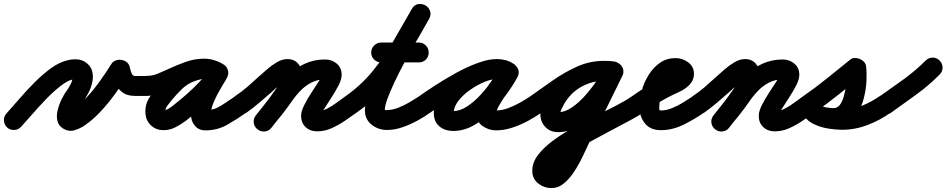

<svg xmlns="http://www.w3.org/2000/svg" viewBox="-61 -607 4807 975"><path d="M-25 40Q-40 26 -41 5Q-42 -16 -28 -31Q2 -64 38.5 -106.5Q75 -149 116 -190Q157 -231 200 -262Q243 -293 287 -302Q308 -307 330.5 -305.5Q353 -304 372 -292Q399 -274 406.5 -247.5Q414 -221 408 -191.5Q402 -162 388 -135Q374 -108 359 -88Q349 -74 340 -56Q331 -38 329 -20Q329 -21 329 -23Q325 -32 318 -37Q311 -43 304 -43Q297 -43 296 -43Q295 -43 304 -49Q343 -73 380 -113.5Q417 -154 449 -199Q481 -244 505 -283Q513 -295 526.5 -300Q540 -305 553 -303Q567 -302 579 -294Q591 -286 596 -273Q599 -264 601.5 -252Q604 -240 609.5 -230.5Q615 -221 625 -221Q641 -221 656.5 -221Q672 -221 688 -221Q688 -221 688 -221Q688 -221 688 -221Q709 -221 723.5 -206.5Q738 -192 738 -171Q738 -150 723.5 -135Q709 -120 688 -120Q672 -120 656.5 -120Q641 -120 625 -120Q585 -120 562 -137Q539 -154 525 -181Q511 -208 500 -239Q496 -253 512 -257.5Q528 -262 548 -260Q568 -258 583 -249.5Q598 -241 591 -229Q562 -184 525.5 -133Q489 -82 446.5 -37Q404 8 358 37Q339 48 317.5 54.5Q296 61 274 53Q242 40 233 14.5Q224 -11 230.5 -41.5Q237 -72 251 -101Q265 -130 279 -148Q288 -161 296.5 -177Q305 -193 308 -209Q310 -219 309 -217Q308 -215 313 -210Q315 -209 318 -207Q321 -205 321 -205Q322 -202 317 -203Q312 -204 309 -204Q280 -197 244 -168.5Q208 -140 171 -101.5Q134 -63 101.5 -25.5Q69 12 46 37Q32 52 11 53Q-10 54 -25 40Z M638 -171H637Q637 -192 652 -207Q667 -222 688 -222Q715 -222 743 -234Q771 -246 795 -257Q838 -277 883 -293Q928 -309 976 -309Q1001 -309 1026 -301.5Q1051 -294 1072 -281Q1093 -269 1096 -249Q1099 -229 1090 -213Q1080 -197 1061.5 -189.5Q1043 -182 1022 -194Q1009 -200 999 -204Q989 -208 974 -208Q974 -208 978 -208Q982 -209 982 -209Q941 -202 913.5 -189.5Q886 -177 863 -155Q840 -133 811 -99Q811 -99 812 -100Q813 -101 813 -101Q803 -88 790.5 -72.5Q778 -57 778 -39Q778 -39 778 -39Q778 -38 776.5 -41Q775 -44 771 -46Q769 -47 769 -47Q782 -47 796.5 -56Q811 -65 820 -73Q847 -94 884 -126Q921 -158 953.5 -193Q986 -228 1002 -259Q1013 -281 1033 -284.5Q1053 -288 1070 -279Q1087 -270 1095 -251.5Q1103 -233 1091 -212Q1076 -185 1057 -153Q1038 -121 1024 -88Q1010 -55 1010 -24Q1010 -24 1010 -25Q1007 -33 999.5 -39.5Q992 -46 983 -46Q982 -46 982 -47Q1025 -47 1062.5 -71Q1100 -95 1133 -118Q1133 -118 1133 -118Q1133 -118 1133 -118Q1150 -130 1170.5 -126.5Q1191 -123 1203 -106Q1215 -89 1211.5 -68.5Q1208 -48 1191 -36Q1143 -2 1093 26.5Q1043 55 982 55Q948 55 928.5 31.5Q909 8 909 -24Q909 -66 924 -106.5Q939 -147 961 -186Q983 -225 1003 -260Q1015 -282 1034.5 -285.5Q1054 -289 1070 -281Q1087 -272 1095 -254Q1103 -236 1092 -213Q1072 -173 1036 -133Q1000 -93 959 -57Q918 -21 882 7Q858 25 829.5 39.5Q801 54 769 54Q733 54 707.5 31.5Q682 9 678 -27Q677 -33 677 -39Q677 -77 694 -105.5Q711 -134 733 -163Q733 -163 734 -164Q735 -165 735 -165Q771 -208 803.5 -236.5Q836 -265 874 -282.5Q912 -300 967 -308Q967 -308 971 -309Q974 -309 974 -309Q1002 -309 1024.5 -302Q1047 -295 1070 -282Q1092 -270 1095 -250Q1098 -230 1088 -214Q1079 -197 1060 -189.5Q1041 -182 1020 -195Q1011 -200 999 -204Q987 -208 976 -208Q938 -208 902.5 -194.5Q867 -181 832.5 -164Q798 -147 762.5 -134Q727 -121 688 -121Q667 -121 652.5 -135.5Q638 -150 638 -171Z M1120 -48Q1109 -65 1112.5 -86Q1116 -107 1133 -119Q1165 -140 1194 -165Q1223 -190 1251 -216Q1270 -233 1294 -254Q1318 -275 1345 -291Q1372 -307 1399 -307Q1434 -307 1454.5 -282Q1475 -257 1475 -224Q1475 -195 1457.5 -159Q1440 -123 1414.5 -86Q1389 -49 1362.5 -16Q1336 17 1318 41Q1318 41 1318 41Q1318 41 1318 41Q1305 58 1284.5 60.5Q1264 63 1247 50Q1230 37 1227.5 16.5Q1225 -4 1238 -21Q1250 -36 1272 -63.5Q1294 -91 1317.5 -123Q1341 -155 1357.5 -182.5Q1374 -210 1374 -224Q1374 -224 1374 -223Q1377 -213 1389 -208Q1391 -207 1396 -206.5Q1401 -206 1399 -206Q1396 -206 1385.5 -198Q1375 -190 1361.5 -178.5Q1348 -167 1336 -156Q1324 -145 1319 -140Q1288 -113 1256.5 -86Q1225 -59 1191 -35Q1174 -24 1153 -27.5Q1132 -31 1120 -48ZM1317 41Q1304 58 1283.5 60.5Q1263 63 1247 49Q1230 36 1227.5 15.5Q1225 -5 1239 -21Q1263 -52 1287 -82.5Q1311 -113 1333 -145Q1364 -189 1402 -225.5Q1440 -262 1487 -283.5Q1534 -305 1590 -305Q1624 -305 1649 -284Q1674 -263 1674 -227Q1674 -204 1658 -173Q1642 -142 1621.5 -110.5Q1601 -79 1585 -54Q1569 -29 1569 -19Q1569 -19 1569 -20Q1569 -22 1568 -23Q1567 -26 1565 -29Q1559 -39 1550 -41Q1549 -42 1549 -42Q1574 -42 1599.5 -55Q1625 -68 1649 -86Q1673 -104 1693 -118Q1710 -130 1730.5 -126.5Q1751 -123 1763 -106Q1775 -89 1771.5 -68.5Q1768 -48 1751 -36Q1722 -15 1689.5 7Q1657 29 1622 44.5Q1587 60 1549 60Q1514 60 1491 38.5Q1468 17 1468 -19Q1468 -42 1484 -73.5Q1500 -105 1520.5 -136.5Q1541 -168 1557 -192.5Q1573 -217 1573 -227Q1573 -229 1573 -226Q1573 -223 1573 -222Q1577 -210 1587 -206Q1589 -204 1590 -204Q1552 -204 1520 -187.5Q1488 -171 1462.5 -144Q1437 -117 1417 -87Q1394 -54 1368.5 -22Q1343 10 1317 41Q1317 41 1317 41Q1317 41 1317 41Z M1681 -48Q1669 -65 1672.5 -85.5Q1676 -106 1693 -118Q1774 -175 1831.5 -246Q1889 -317 1936 -397Q1983 -477 2030 -561Q2042 -583 2062 -586Q2082 -589 2099 -580Q2115 -571 2122.5 -552Q2130 -533 2118 -511Q2107 -492 2086.5 -456.5Q2066 -421 2040.5 -376Q2015 -331 1989 -282.5Q1963 -234 1941.5 -188Q1920 -142 1906.5 -105.5Q1893 -69 1893 -48Q1893 -48 1894.5 -48Q1896 -48 1904 -48Q1931 -48 1960.5 -59.5Q1990 -71 2018 -87.5Q2046 -104 2067 -118Q2084 -130 2104.5 -126.5Q2125 -123 2137 -106Q2149 -89 2145.5 -68.5Q2142 -48 2125 -36Q2095 -14 2058 6Q2021 26 1981.5 39.5Q1942 53 1904 53Q1860 53 1826 26Q1792 -1 1792 -48Q1792 -83 1810.5 -136Q1829 -189 1858.5 -249.5Q1888 -310 1921 -370Q1954 -430 1983.5 -480Q2013 -530 2030 -561Q2042 -583 2062 -586Q2082 -589 2099 -580Q2115 -571 2122.5 -552Q2130 -533 2118 -511Q2067 -420 2016 -334.5Q1965 -249 1901.5 -173Q1838 -97 1751 -36Q1734 -24 1713.5 -27.5Q1693 -31 1681 -48ZM1875 -290Q1854 -290 1839 -304.5Q1824 -319 1824 -340Q1824 -361 1839 -376Q1854 -391 1875 -391Q1923 -391 1970.5 -391Q2018 -391 2066 -391Q2066 -391 2066 -391Q2066 -391 2066 -391Q2087 -391 2101.5 -376Q2116 -361 2116 -340Q2116 -319 2101.5 -304.5Q2087 -290 2066 -290Q2018 -290 1970.5 -290Q1923 -290 1875 -290Q1875 -290 1875 -290Q1875 -290 1875 -290Z M2055 -48Q2043 -65 2046.5 -85.5Q2050 -106 2067 -118Q2102 -143 2151.5 -175Q2201 -207 2256.5 -237.5Q2312 -268 2366 -287.5Q2420 -307 2464 -307Q2486 -307 2508 -301Q2530 -295 2548 -282Q2568 -268 2569.5 -248.5Q2571 -229 2561 -214Q2551 -198 2532.5 -191.5Q2514 -185 2494 -197Q2485 -202 2479 -204Q2473 -206 2462 -206Q2435 -206 2398 -190.5Q2361 -175 2325.5 -150Q2290 -125 2266.5 -94.5Q2243 -64 2243 -34Q2243 -30 2242.5 -32Q2242 -34 2241 -36Q2234 -46 2232 -44.5Q2230 -43 2241 -43Q2275 -43 2311 -66.5Q2347 -90 2379.5 -125.5Q2412 -161 2437.5 -198Q2463 -235 2478 -262Q2490 -284 2510 -287.5Q2530 -291 2546 -282Q2563 -273 2570.5 -254.5Q2578 -236 2566 -214Q2558 -198 2540.5 -173Q2523 -148 2504 -120Q2485 -92 2472 -68.5Q2459 -45 2459 -32Q2459 -33 2459 -35Q2458 -38 2456 -40Q2455 -43 2452 -45Q2449 -47 2452 -46Q2455 -46 2459 -46Q2487 -46 2518.5 -57.5Q2550 -69 2580 -86Q2610 -103 2632 -118Q2649 -130 2669.5 -126.5Q2690 -123 2702 -106Q2714 -89 2710.5 -68.5Q2707 -48 2690 -36Q2659 -14 2620 7Q2581 28 2539.5 41.5Q2498 55 2459 55Q2421 55 2389.5 33Q2358 11 2358 -32Q2358 -71 2380 -111Q2402 -151 2430.5 -189.5Q2459 -228 2478 -262Q2490 -284 2510 -287.5Q2530 -291 2546 -282Q2563 -273 2570.5 -254.5Q2578 -236 2566 -214Q2544 -173 2509.5 -126Q2475 -79 2432.5 -37Q2390 5 2341 31.5Q2292 58 2241 58Q2198 58 2170 34.5Q2142 11 2142 -34Q2142 -76 2162.5 -115.5Q2183 -155 2217 -189.5Q2251 -224 2293.5 -250.5Q2336 -277 2379.5 -292Q2423 -307 2462 -307Q2507 -307 2544 -285Q2565 -273 2566.5 -253Q2568 -233 2557 -216Q2547 -200 2528 -193Q2509 -186 2490 -200Q2484 -204 2477 -205Q2470 -206 2464 -206Q2439 -206 2403.5 -193Q2368 -180 2328 -159.5Q2288 -139 2249 -115.5Q2210 -92 2177.5 -71Q2145 -50 2125 -36Q2108 -24 2087.5 -27.5Q2067 -31 2055 -48Z M2620 -48Q2608 -65 2611.5 -85.5Q2615 -106 2632 -118Q2688 -158 2747.5 -199.5Q2807 -241 2871 -269.5Q2935 -298 3007 -298Q3019 -298 3031 -297.5Q3043 -297 3055 -295Q3055 -295 3055 -295Q3055 -295 3055 -295Q3076 -293 3089 -276.5Q3102 -260 3099 -239Q3097 -218 3080.5 -205Q3064 -192 3043 -195Q3034 -196 3025 -196.5Q3016 -197 3007 -197Q2963 -197 2921 -181.5Q2879 -166 2839.5 -141Q2800 -116 2762.5 -88Q2725 -60 2690 -36Q2673 -24 2652.5 -27.5Q2632 -31 2620 -48ZM3099 -238Q3096 -217 3079.5 -204.5Q3063 -192 3042 -195Q3027 -197 3011 -197Q2945 -197 2889 -165Q2833 -133 2801 -74Q2796 -65 2790 -52Q2784 -39 2784 -28Q2784 -26 2781 -30.5Q2778 -35 2775 -37Q2773 -37 2773 -37Q2808 -37 2844 -62Q2880 -87 2913 -124.5Q2946 -162 2971 -200.5Q2996 -239 3009 -265Q3018 -284 3037.5 -291Q3057 -298 3076 -288Q3095 -279 3102 -259.5Q3109 -240 3099 -221Q3079 -178 3045.5 -129Q3012 -80 2969 -36Q2926 8 2876 36Q2826 64 2773 64Q2733 64 2708 37.5Q2683 11 2683 -28Q2683 -53 2692 -77.5Q2701 -102 2712 -123Q2758 -205 2837.5 -251.5Q2917 -298 3011 -298Q3034 -298 3056 -295Q3077 -292 3089.5 -275.5Q3102 -259 3099 -238ZM3009 -265Q3018 -284 3038 -291Q3058 -298 3076 -288Q3095 -279 3102 -259Q3109 -239 3099 -221Q3061 -143 3023 -66Q2985 11 2946 88Q2946 88 2946 89Q2945 90 2945 90Q2932 114 2917 147Q2902 180 2884 215Q2866 250 2844 280Q2822 310 2796.5 329Q2771 348 2740 348Q2702 348 2672 324.5Q2642 301 2642 260Q2642 219 2670 181.5Q2698 144 2744 109.5Q2790 75 2846 44Q2902 13 2959 -15.5Q3016 -44 3065.5 -69.5Q3115 -95 3148 -118Q3165 -130 3185.5 -126.5Q3206 -123 3218 -106Q3230 -89 3226.5 -68.5Q3223 -48 3206 -36Q3185 -21 3143.5 1.5Q3102 24 3049.5 51.5Q2997 79 2943.5 108.5Q2890 138 2844.5 166Q2799 194 2771 218.5Q2743 243 2743 260Q2743 262 2742.5 258.5Q2742 255 2741 253Q2738 246 2735.5 246.5Q2733 247 2740 247Q2745 247 2756 230Q2767 213 2781 187Q2795 161 2810 132.5Q2825 104 2837.5 79.5Q2850 55 2857 42Q2857 42 2856 43Q2856 44 2856 44Q2894 -34 2932.5 -111Q2971 -188 3009 -265Q3009 -265 3009 -265Q3009 -265 3009 -265Z M3206 -36Q3189 -24 3168.5 -27.5Q3148 -31 3136 -48Q3124 -65 3127.5 -85.5Q3131 -106 3148 -118Q3191 -149 3236 -175Q3281 -201 3328 -225Q3338 -229 3348.5 -234Q3359 -239 3367 -246Q3369 -247 3366 -243.5Q3363 -240 3362 -237Q3362 -236 3362 -233.5Q3362 -231 3362 -232Q3362 -232 3362 -230Q3362 -228 3362 -224Q3364 -216 3370 -212Q3372 -210 3372 -210Q3372 -210 3370 -210Q3349 -210 3333.5 -194Q3318 -178 3307.5 -154Q3297 -130 3292 -106Q3287 -82 3287 -66Q3287 -55 3287 -50.5Q3287 -46 3295 -46Q3323 -46 3352 -58Q3381 -70 3408 -86.5Q3435 -103 3457 -118Q3474 -130 3494.5 -126.5Q3515 -123 3527 -106Q3539 -89 3535.5 -68.5Q3532 -48 3515 -36Q3469 -3 3411.5 25.5Q3354 54 3295 54Q3241 54 3213.5 19Q3186 -16 3186 -66Q3186 -105 3198 -147.5Q3210 -190 3233.5 -227.5Q3257 -265 3291 -288.5Q3325 -312 3370 -312Q3404 -312 3433.5 -290.5Q3463 -269 3463 -232Q3463 -199 3438 -174Q3417 -153 3385.5 -139Q3354 -125 3328 -111Q3296 -94 3265.5 -75Q3235 -56 3206 -36Q3206 -36 3206 -36Q3206 -36 3206 -36Z M3444 -48Q3433 -65 3436.5 -86Q3440 -107 3457 -119Q3489 -140 3518 -165Q3547 -190 3575 -216Q3594 -233 3618 -254Q3642 -275 3669 -291Q3696 -307 3723 -307Q3758 -307 3778.5 -282Q3799 -257 3799 -224Q3799 -195 3781.5 -159Q3764 -123 3738.5 -86Q3713 -49 3686.5 -16Q3660 17 3642 41Q3642 41 3642 41Q3642 41 3642 41Q3629 58 3608.5 60.5Q3588 63 3571 50Q3554 37 3551.5 16.5Q3549 -4 3562 -21Q3574 -36 3596 -63.5Q3618 -91 3641.5 -123Q3665 -155 3681.5 -182.5Q3698 -210 3698 -224Q3698 -224 3698 -223Q3701 -213 3713 -208Q3715 -207 3720 -206.5Q3725 -206 3723 -206Q3720 -206 3709.5 -198Q3699 -190 3685.5 -178.5Q3672 -167 3660 -156Q3648 -145 3643 -140Q3612 -113 3580.5 -86Q3549 -59 3515 -35Q3498 -24 3477 -27.5Q3456 -31 3444 -48ZM3641 41Q3628 58 3607.5 60.5Q3587 63 3571 49Q3554 36 3551.5 15.5Q3549 -5 3563 -21Q3587 -52 3611 -82.5Q3635 -113 3657 -145Q3688 -189 3726 -225.5Q3764 -262 3811 -283.5Q3858 -305 3914 -305Q3948 -305 3973 -284Q3998 -263 3998 -227Q3998 -204 3982 -173Q3966 -142 3945.5 -110.5Q3925 -79 3909 -54Q3893 -29 3893 -19Q3893 -19 3893 -20Q3893 -22 3892 -23Q3891 -26 3889 -29Q3883 -39 3874 -41Q3873 -42 3873 -42Q3898 -42 3923.5 -55Q3949 -68 3973 -86Q3997 -104 4017 -118Q4034 -130 4054.5 -126.5Q4075 -123 4087 -106Q4099 -89 4095.5 -68.5Q4092 -48 4075 -36Q4046 -15 4013.5 7Q3981 29 3946 44.5Q3911 60 3873 60Q3838 60 3815 38.5Q3792 17 3792 -19Q3792 -42 3808 -73.5Q3824 -105 3844.5 -136.5Q3865 -168 3881 -192.5Q3897 -217 3897 -227Q3897 -229 3897 -226Q3897 -223 3897 -222Q3901 -210 3911 -206Q3913 -204 3914 -204Q3876 -204 3844 -187.5Q3812 -171 3786.5 -144Q3761 -117 3741 -87Q3718 -54 3692.5 -22Q3667 10 3641 41Q3641 41 3641 41Q3641 41 3641 41Z M4075 -36Q4058 -24 4037 -27.5Q4016 -31 4005 -48Q3993 -65 3996.5 -86Q4000 -107 4017 -118Q4079 -161 4138 -208.5Q4197 -256 4255 -303Q4265 -312 4278.5 -312.5Q4292 -313 4304 -308Q4317 -303 4326 -293.5Q4335 -284 4337 -271Q4341 -238 4339 -196Q4337 -154 4326.5 -112Q4316 -70 4296.5 -35Q4277 0 4246 21.5Q4215 43 4172 43Q4130 43 4088 29.5Q4046 16 4021 -20Q4006 -41 4011.5 -60Q4017 -79 4033 -90Q4048 -101 4068.5 -100Q4089 -99 4103 -78Q4112 -66 4134 -59.5Q4156 -53 4179.5 -51Q4203 -49 4216 -49Q4266 -49 4315.5 -69.5Q4365 -90 4405 -118Q4405 -118 4405 -118Q4405 -118 4405 -118Q4422 -130 4442.5 -126.5Q4463 -123 4475 -106Q4487 -89 4483.5 -68.5Q4480 -48 4463 -36Q4411 2 4346.5 27Q4282 52 4216 52Q4183 52 4145.5 46Q4108 40 4074.5 24.5Q4041 9 4021 -20Q4006 -41 4011.5 -60Q4017 -79 4033 -90Q4048 -101 4068.5 -100Q4089 -99 4103 -78Q4113 -65 4135 -61.5Q4157 -58 4172 -58Q4191 -58 4203.5 -74Q4216 -90 4223.5 -116Q4231 -142 4234.5 -170Q4238 -198 4238 -222Q4238 -246 4237 -258Q4235 -271 4251.5 -270.5Q4268 -270 4286 -263Q4305 -256 4317 -245Q4329 -234 4319 -225Q4260 -177 4199 -128Q4138 -79 4075 -36Q4075 -36 4075 -36Q4075 -36 4075 -36Z M4393 -46Q4381 -63 4384.5 -84Q4388 -105 4405 -117Q4465 -159 4526 -203Q4587 -247 4639 -299Q4639 -299 4639 -299Q4639 -299 4639 -299Q4654 -314 4674.5 -314.5Q4695 -315 4710 -300Q4725 -285 4725.5 -264.5Q4726 -244 4711 -229Q4656 -173 4591.5 -126.5Q4527 -80 4463 -34Q4446 -22 4425.5 -25.5Q4405 -29 4393 -46Z"/></svg>

Font: FRB American Cursive Ultra
Style: Bold Italic
Weight: 1000
Italic angle: -25°
Version: Version 2.0;Modular Font Editor K font №1